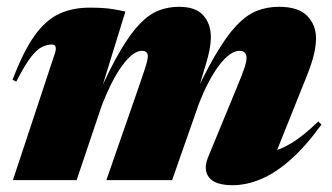

<svg xmlns="http://www.w3.org/2000/svg" viewBox="-20 -530 978 565"><path d="M777 -42.5 723 -79Q749 -78 776.2 -83.2Q803.5 -88.5 837.5 -108.8Q871.5 -129 916.5 -172.5L926 -163.5Q880 -100 835.5 -60.5Q791 -21 748 -3Q705 15 664.5 15Q613 15 595.2 -7.8Q577.5 -30.5 592 -66.5L677.5 -274Q695 -316 700.2 -332.8Q705.5 -349.5 705.5 -359.5Q705.5 -370 700 -375.2Q694.5 -380.5 684.5 -380.5Q671 -380.5 655.5 -369.2Q640 -358 624.2 -337Q608.5 -316 593 -286.5Q577.5 -257 564 -221L486.5 0H293L389 -276Q400 -307.5 405.5 -324.8Q411 -342 413 -350.5Q415 -359 415 -364.5Q415 -372.5 410.5 -376.5Q406 -380.5 397.5 -380.5Q384 -380.5 369 -368.8Q354 -357 338.5 -335.5Q323 -314 308.2 -284.8Q293.5 -255.5 280 -221L205.5 0H18L142 -374.5Q145.5 -386 143.5 -392.5Q141.5 -399 132.5 -399Q119 -399 104 -392Q89 -385 71 -362Q53 -339 28 -290L17 -295Q48 -377.5 80.8 -423.8Q113.5 -470 153 -488.8Q192.5 -507.5 243.5 -507.5Q265.5 -507.5 281.5 -506.5Q297.5 -505.5 313 -503Q328.5 -500.5 349 -496L272 -246.5L268.5 -249.5Q304.5 -331 334.8 -382Q365 -433 392.5 -461Q420 -489 448 -499.5Q476 -510 506.5 -510Q556 -510 578.2 -484.8Q600.5 -459.5 600.5 -421Q600.5 -403 595.8 -379.5Q591 -356 576.5 -310L548 -215.5H536.5Q578 -306.5 611.5 -364.2Q645 -422 674.8 -453.8Q704.5 -485.5 735 -497.8Q765.5 -510 801 -510Q858 -510 884 -483.2Q910 -456.5 910 -417.5Q910 -398 904.2 -371.5Q898.5 -345 879 -297Z"/></svg>

Font: Newsreader 60pt ExtraBold
Style: Italic
Weight: 800
Italic angle: -17°
Designer: Hugues Gentile
Foundry: Production Type
Version: Version 1.003